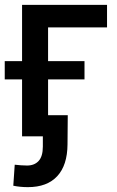

<svg xmlns="http://www.w3.org/2000/svg" viewBox="-21 -561 481 790"><path d="M419.4 -541V-448.2H176.8V0H69.8V-541ZM-1.5 -234.4V-309.6H326.7V-234.4ZM93.8 209Q77.6 209 62.5 207.5Q47.4 206.1 33.7 203.1L39.6 116.7Q51.8 118.2 65.2 119.1Q78.6 120.1 90.3 120.1Q120.6 120.1 137.9 101.3Q155.3 82.5 155.3 42V0H113.3V-86.9H257.8L256.8 32.7Q256.3 118.7 214.6 163.8Q172.9 209 93.8 209Z"/></svg>

Font: Inter 17pt Medium
Style: Regular
Weight: 500
Version: Version 4.001;git-66647c0bb